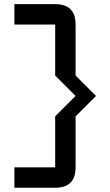

<svg xmlns="http://www.w3.org/2000/svg" viewBox="-20 -801 528 919"><path d="M341.8 -683.6V-439.5L439.5 -341.8L341.8 -244.1V0Q341.8 97.7 244.1 97.7H48.8V0H244.1V-244.1L341.8 -341.8L244.1 -439.5V-683.6H48.8V-781.2H244.1Q341.8 -781.2 341.8 -683.6Z"/></svg>

Font: BabelStone Runic Ruled
Style: Regular
Weight: 400
Designer: Andrew West
Foundry: BabelStone
Version: Version 7.004 November 9, 2023